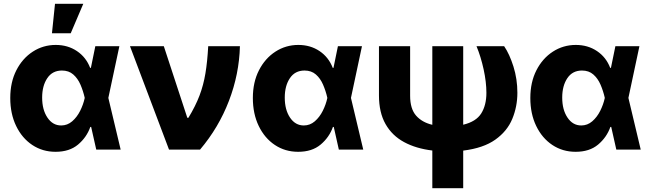

<svg xmlns="http://www.w3.org/2000/svg" viewBox="-20 -790 3432 1014"><path d="M273.4 11.7Q204.6 11.7 150.4 -24.4Q96.2 -60.5 65.2 -124.8Q34.2 -189 34.2 -272.5Q34.2 -356 66.4 -418.9Q98.6 -481.9 153.3 -517.3Q208 -552.7 274.4 -552.7Q337.9 -552.7 386.2 -520.3Q434.6 -487.8 456.1 -431.6H460L483.4 -545.9H610.4L552.2 -272.9L617.2 0H488.3L461.4 -119.6H457Q437.5 -64.5 392.1 -26.4Q346.7 11.7 273.4 11.7ZM427.2 -272.9V-274.4Q418.9 -310.5 404.8 -343.3Q390.6 -376 366.9 -396.7Q343.3 -417.5 307.1 -417.5Q256.8 -417.5 229.7 -377.2Q202.6 -336.9 202.6 -274.4Q202.6 -210.4 230.5 -168.9Q258.3 -127.4 303.2 -127.4Q335.9 -127.4 361.3 -149.4Q386.7 -171.4 403.3 -204.6Q419.9 -237.8 427.2 -271.5ZM254.4 -614.3 270.5 -770H419.9L353.5 -614.3Z M872.6 0 666.5 -545.9H845.2L969.2 -168H975.1Q1012.7 -230 1033.7 -285.4Q1054.7 -340.8 1064.9 -402.6Q1075.2 -464.4 1079.6 -545.9H1247.1Q1243.2 -398.4 1189.2 -257.6Q1135.3 -116.7 1036.6 0Z M1554.7 11.7Q1485.8 11.7 1431.6 -24.4Q1377.4 -60.5 1346.4 -124.8Q1315.4 -189 1315.4 -272.5Q1315.4 -356 1347.7 -418.9Q1379.9 -481.9 1434.6 -517.3Q1489.3 -552.7 1555.7 -552.7Q1619.1 -552.7 1667.5 -520.3Q1715.8 -487.8 1737.3 -431.6H1741.2L1764.6 -545.9H1891.6L1833.5 -272.9L1898.4 0H1769.5L1742.7 -119.6H1738.3Q1718.8 -64.5 1673.3 -26.4Q1627.9 11.7 1554.7 11.7ZM1708.5 -272.9V-274.4Q1700.2 -310.5 1686 -343.3Q1671.9 -376 1648.2 -396.7Q1624.5 -417.5 1588.4 -417.5Q1538.1 -417.5 1511 -377.2Q1483.9 -336.9 1483.9 -274.4Q1483.9 -210.4 1511.7 -168.9Q1539.6 -127.4 1584.5 -127.4Q1617.2 -127.4 1642.6 -149.4Q1668 -171.4 1684.6 -204.6Q1701.2 -237.8 1708.5 -271.5Z M1981.4 -545.9H2146V-284.2Q2146 -215.3 2177.5 -179.4Q2209 -143.6 2263.2 -130.9V-545.9H2426.3V-131.3Q2494.1 -147.5 2521.5 -190.9Q2548.8 -234.4 2548.8 -299.8Q2548.8 -356.4 2534.2 -423.6Q2519.5 -490.7 2496.6 -545.9H2642.6Q2670.9 -504.4 2691.7 -438.5Q2712.4 -372.6 2712.4 -299.8Q2712.4 -227.1 2685.5 -162.1Q2658.7 -97.2 2595.9 -52.5Q2533.2 -7.8 2426.3 5.4V204.1H2263.2V4.9Q2177.2 -5.4 2114 -39.6Q2050.8 -73.7 2016.1 -134.8Q1981.4 -195.8 1981.4 -286.1Z M3020 11.7Q2951.2 11.7 2897 -24.4Q2842.8 -60.5 2811.8 -124.8Q2780.8 -189 2780.8 -272.5Q2780.8 -356 2813 -418.9Q2845.2 -481.9 2899.9 -517.3Q2954.6 -552.7 3021 -552.7Q3084.5 -552.7 3132.8 -520.3Q3181.2 -487.8 3202.6 -431.6H3206.5L3230 -545.9H3356.9L3298.8 -272.9L3363.8 0H3234.9L3208 -119.6H3203.6Q3184.1 -64.5 3138.7 -26.4Q3093.3 11.7 3020 11.7ZM3173.8 -272.9V-274.4Q3165.5 -310.5 3151.4 -343.3Q3137.2 -376 3113.5 -396.7Q3089.8 -417.5 3053.7 -417.5Q3003.4 -417.5 2976.3 -377.2Q2949.2 -336.9 2949.2 -274.4Q2949.2 -210.4 2977.1 -168.9Q3004.9 -127.4 3049.8 -127.4Q3082.5 -127.4 3107.9 -149.4Q3133.3 -171.4 3149.9 -204.6Q3166.5 -237.8 3173.8 -271.5Z"/></svg>

Font: Inter Extra Bold
Style: Regular
Weight: 800
Designer: Rasmus Andersson
Foundry: rsms
Version: Version 4.000;git-3c8e0fc